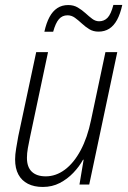

<svg xmlns="http://www.w3.org/2000/svg" viewBox="-20 -739 511 769"><path d="M151.4 9.8Q116.7 9.8 91.8 -2.9Q66.9 -15.6 53.7 -40Q40.5 -64.5 40.5 -100.6Q40.5 -119.6 44.7 -144.5Q48.8 -169.4 53.2 -193.4L125 -530.3H172.4L100.1 -189Q95.2 -166.5 91.6 -145.8Q87.9 -125 87.9 -106.9Q87.9 -69.8 107.4 -51.3Q127 -32.7 163.1 -32.7Q204.1 -32.7 240 -59.6Q275.9 -86.4 303 -137Q330.1 -187.5 344.7 -258.3L402.3 -530.3H449.7L337.4 0H298.3L314.9 -99.1H312.5Q297.4 -71.8 273.7 -46.9Q250 -22 219.5 -6.1Q189 9.8 151.4 9.8ZM157.7 -611.8Q165.5 -647 178.2 -670.7Q190.9 -694.3 209.5 -706.5Q228 -718.8 253.4 -718.8Q274.9 -718.8 291.5 -709Q308.1 -699.2 322.3 -686.3Q336.4 -673.3 349.4 -663.6Q362.3 -653.8 377 -653.8Q397 -653.8 410.6 -667.7Q424.3 -681.6 434.1 -719.2H469.7Q461.9 -683.6 449 -659.7Q436 -635.7 417.5 -624Q398.9 -612.3 374.5 -612.3Q353.5 -612.3 337.6 -622.1Q321.8 -631.8 307.9 -644.8Q293.9 -657.7 280.3 -667.7Q266.6 -677.7 250.5 -677.7Q229.5 -677.7 216.1 -662.4Q202.6 -647 192.9 -611.8Z"/></svg>

Font: Open Sans SemiCondensed Light
Style: Italic
Weight: 300
Width: 4
Italic angle: -12°
Designer: Monotype Design Team
Foundry: Monotype Imaging Inc.
Version: Version 3.000